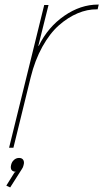

<svg xmlns="http://www.w3.org/2000/svg" viewBox="-20 -651 455 846"><path d="M84 76.2Q82 86.4 76.2 94.2L24.9 174.8L7.8 167L43.9 108.9L49.8 106Q22.5 104.5 28.8 76.2Q31.7 62.5 41.5 53.7Q51.3 44.9 64 44.9Q77.1 44.9 82.5 53.7Q87.9 62.5 84 76.2ZM415 -630.9 410.2 -609.9H407.2Q364.7 -610.4 322.3 -592.5Q279.8 -574.7 239.7 -539.6Q199.7 -504.4 166.7 -445.1Q133.8 -385.7 115.2 -310.1L39.1 0H20L174.8 -628.9H193.8L148.9 -449.2H150.9Q191.4 -531.7 263.2 -581.3Q335 -630.9 412.1 -630.9Z"/></svg>

Font: Sinkin Sans 100 Thin Italic
Style: Regular
Weight: 100
Italic angle: -112°
Designer: Keith Bates
Foundry: K-Type
Version: Sinkin Sans (version 1.0)  by Keith Bates   •   © 2014   www